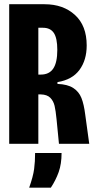

<svg xmlns="http://www.w3.org/2000/svg" viewBox="-20 -680 453 908"><path d="M23.5 -660H190.8Q278.8 -660 334.4 -609.4Q390 -558.8 390 -465Q390 -395.8 355.8 -349.4Q321.7 -303 251.7 -291.7V-283.2Q299.7 -281.3 326.4 -263.9Q353.2 -246.5 365.1 -216.7Q377 -186.8 383.2 -137L402 0H258.8L247.5 -115.5Q243.5 -156.7 238.1 -179.6Q232.7 -202.5 217.8 -217.6Q202.8 -232.7 173.3 -233.5H161.3V0H23.5ZM251 -444.2Q251 -499.3 234.7 -524Q218.3 -548.7 183.2 -548.7H161.3V-327.3H173.2Q212.7 -327.3 231.8 -355.7Q251 -384 251 -444.2ZM146 43.5H271.2Q271.2 95.5 257.5 133.8Q243.8 172.2 220.5 207.5H118Q136.8 154.2 141.4 119.2Q146 84.3 146 43.5Z"/></svg>

Font: Bricolage Grotesque 96pt Condensed ExBd
Style: Regular
Weight: 800
Width: 3
Designer: Mathieu Triay
Foundry: Atelier Triay
Version: Version 1.001;Glyphs 3.2 (3207)